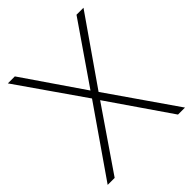

<svg xmlns="http://www.w3.org/2000/svg" viewBox="-199 -845 971 971"><g transform="rotate(-45 286.5 -360.0)"><path d="M10 0 263 -365 16 -720H66L286 -399L507 -720H557L310 -365L563 0H513L286 -330L60 0Z"/></g></svg>

Font: Vela Sans ExtLt
Style: Regular
Weight: 200
Designer: Principal design: Mikhail Sharanda - project Manrope.
Design modification: Ravid Balaliev
Foundry: Mikhail Sharanda
Version: Version 1.001